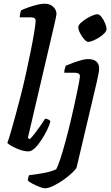

<svg xmlns="http://www.w3.org/2000/svg" viewBox="-20 -820 599 1040"><path d="M134 0Q113 0 88.5 -8.5Q64 -17 44.5 -28Q25 -39 20 -46Q26 -62 38 -102.5Q50 -143 64 -195Q78 -247 91 -297Q106 -355 120.5 -420.5Q135 -486 147 -546Q159 -606 166 -649.5Q173 -693 173 -708Q173 -726 148 -726H87Q87 -736 89.5 -747Q92 -758 94 -764Q109 -771 132.5 -779.5Q156 -788 180 -794Q204 -800 222 -800Q250 -800 268 -783.5Q286 -767 286 -743Q286 -741 282 -721.5Q278 -702 273 -681L131 -73L141 -66Q152 -76 167.5 -96Q183 -116 198.5 -138Q214 -160 224 -177Q233 -177 242 -172.5Q251 -168 253 -163Q248 -142 234.5 -114.5Q221 -87 203.5 -60.5Q186 -34 168 -17Q150 0 134 0ZM222 200Q214 200 194.5 192.5Q175 185 156 175Q137 165 131 158Q131 150 133.5 140.5Q136 131 138 129Q173 125 215 117.5Q257 110 284 97Q292 85 306 43Q320 1 336 -58.5Q352 -118 367 -182Q375 -216 383 -253Q391 -290 398 -323Q405 -356 409 -378.5Q413 -401 413 -406Q413 -418 405 -422Q397 -426 383 -426H328Q328 -437 331 -447.5Q334 -458 336 -464Q352 -471 375 -479.5Q398 -488 420 -494Q442 -500 455 -500Q517 -500 517 -448Q517 -431 504 -375L395 87Q391 97 371 116Q351 135 324 154Q297 173 269.5 186.5Q242 200 222 200ZM458 -593Q449 -593 436 -607.5Q423 -622 413.5 -641Q404 -660 404 -673Q404 -683 416.5 -695Q429 -707 446.5 -718Q464 -729 481 -736Q498 -743 507 -743Q518 -743 529.5 -728.5Q541 -714 549 -694.5Q557 -675 557 -662Q557 -652 545.5 -640Q534 -628 517.5 -617.5Q501 -607 484.5 -600Q468 -593 458 -593Z"/></svg>

Font: Texturina SemiBold
Style: Italic
Weight: 600
Italic angle: -11°
Designer: Guillermo Torres Carreño
Foundry: Omnibus-Type
Version: Version 1.002; ttfautohint (v1.8.3)